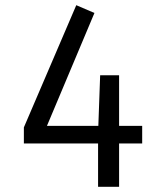

<svg xmlns="http://www.w3.org/2000/svg" viewBox="-20 -720 640 740"><path d="M528 -167H439V0H358V-167H72V-229L274 -700L344 -670L161 -235H359L366 -430H439V-235H528Z"/></svg>

Font: Fira Mono
Style: Regular
Weight: 400
Designer: Carrois Corporate & Edenspiekermann AG
Foundry: Carrois Corporate GbR & Edenspiekermann AG
Version: Version 3.206